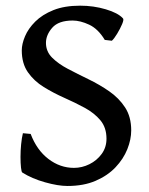

<svg xmlns="http://www.w3.org/2000/svg" viewBox="-20 -628 513 663"><path d="M366.2 -487.3 341.8 -490.2Q318.8 -528.3 288.1 -542.7Q257.3 -557.1 231 -557.1Q182.1 -557.1 160.4 -532.2Q138.7 -507.3 138.7 -480Q138.7 -450.2 159.9 -429Q181.2 -407.7 214.6 -390.1Q248 -372.6 285.9 -354.2Q323.7 -335.9 357.2 -312.7Q390.6 -289.6 411.9 -257.1Q433.1 -224.6 433.1 -177.7Q433.1 -146.5 419.7 -112.8Q406.2 -79.1 378.9 -50.3Q351.6 -21.5 310.3 -3.7Q269 14.2 212.9 14.2Q180.7 14.2 135.5 1.5Q90.3 -11.2 57.1 -32.2Q54.2 -33.7 52.5 -49.1Q50.8 -64.5 50.8 -86.2Q50.8 -107.9 53 -130.1Q55.2 -152.3 59.1 -168L85.9 -165.5Q106.9 -109.9 147.2 -79.1Q187.5 -48.3 235.4 -48.3Q263.2 -48.3 288.8 -61Q314.5 -73.7 331.1 -96.4Q347.7 -119.1 347.7 -148.9Q347.7 -187.5 326.7 -212.6Q305.7 -237.8 272.2 -255.9Q238.8 -273.9 201.4 -290.5Q164.1 -307.1 130.9 -327.6Q97.7 -348.1 76.4 -378.4Q55.2 -408.7 55.2 -454.1Q55.2 -476.1 66.4 -502.7Q77.6 -529.3 101.8 -553.5Q126 -577.6 164.3 -593Q202.6 -608.4 256.8 -608.4Q303.2 -608.4 345.2 -595.9Q387.2 -583.5 404.3 -564.9Q408.7 -561.5 401.9 -545.2Q395 -528.8 384.5 -511.5Q374 -494.1 366.2 -487.3Z"/></svg>

Font: Namdhinggo Medium
Style: Regular
Weight: 500
Designer: Victor Gaultney
Foundry: SIL International
Version: Version 3.001